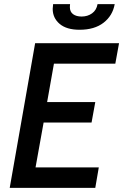

<svg xmlns="http://www.w3.org/2000/svg" viewBox="-20 -909 596 929"><path d="M150 -700H556L538 -601H241L208 -415H441L423 -316H191L152 -99H458L441 0H27ZM235 -866Q235 -873 237 -889H319Q318 -885 318 -875Q318 -852 333.5 -840.5Q349 -829 375 -829Q404 -829 425.5 -844.5Q447 -860 452 -889H535Q525 -833 481 -799Q437 -765 365 -765Q302 -765 268.5 -793.5Q235 -822 235 -866Z"/></svg>

Font: Cabin Medium
Style: Italic
Weight: 500
Italic angle: -7°
Designer: Pablo Impallari
Foundry: Pablo Impallari. http://www.impallari.com Igino Marini. http://www.ikern.com
Version: Version 2.200